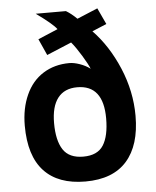

<svg xmlns="http://www.w3.org/2000/svg" viewBox="-54 -788 688 848"><g transform="rotate(-5 290.5 -363.5)"><path d="M536.1 -254.9Q536.1 -124.5 474.4 -54.7Q412.6 15.1 291 15.1Q170.4 15.1 107.7 -52.2Q44.9 -119.6 44.9 -253.9Q44.9 -330.1 71.8 -389.6Q98.6 -449.2 148.9 -480.7Q199.2 -512.2 265.1 -512.2Q285.2 -512.2 311 -503.2Q336.9 -494.1 356.9 -479Q349.6 -498 325 -538.6Q300.3 -579.1 280.8 -602.1L170.9 -556.2L138.2 -628.9L226.1 -666Q209.5 -689.5 136.2 -742.2H270Q293.9 -728 317.9 -704.1L409.2 -742.2L442.9 -669.9L378.9 -643.1Q448.2 -571.3 492.2 -467.3Q536.1 -363.3 536.1 -254.9ZM405.8 -254.9Q405.8 -402.8 290 -402.8Q233.4 -402.8 204.1 -365Q174.8 -327.1 174.8 -253.9Q174.8 -176.8 201.4 -136Q228 -95.2 291 -95.2Q354 -95.2 379.9 -136Q405.8 -176.8 405.8 -254.9Z"/></g></svg>

Font: Clear Sans
Style: Bold
Weight: 700
Foundry: Intel Corporation
Version: Version 1.00